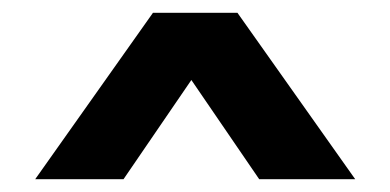

<svg xmlns="http://www.w3.org/2000/svg" viewBox="-20 -720 610 300"><path d="M219 -700H351L535 -440H385L279 -595L173 -440H35Z"/></svg>

Font: Golos Text DemiBold
Style: Regular
Weight: 600
Designer: A.Korolkova, Vitaly Kuzmin
Foundry: ParaType Ltd
Version: Version 2.002